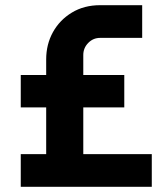

<svg xmlns="http://www.w3.org/2000/svg" viewBox="-20 -720 640 740"><path d="M60 0V-126H158V-306H60V-431H158V-491Q158 -549 184 -596Q210 -643 257 -671.5Q304 -700 366 -700H528V-574H366Q339 -574 320 -554.5Q301 -535 301 -508V-431H459V-306H301V-126H565V0Z"/></svg>

Font: MuseoModerno SemiBold
Style: Regular
Weight: 600
Designer: Pablo Cosgaya, Héctor Gatti, Marcela Romero, and the Authors of The MuseoModerno Project.
Foundry: Omnibus-Type Team
Version: Version 1.001